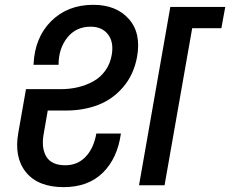

<svg xmlns="http://www.w3.org/2000/svg" viewBox="-20 -769 955 797"><path d="M244.1 7.8Q138.2 7.8 87.9 -54Q37.6 -115.7 56.2 -219.2L87.9 -398.9H231.9Q270.5 -398.9 304.7 -407.2Q338.9 -415.5 368.2 -431.9Q397.5 -448.2 417.5 -476.3Q437.5 -504.4 443.8 -541Q453.1 -593.8 428.5 -626Q403.8 -658.2 356 -658.2Q295.4 -658.2 259.3 -612.8Q223.1 -567.4 223.1 -500H119.1Q124 -613.3 192.4 -681.2Q260.7 -749 367.2 -749Q462.4 -749 514.6 -690.4Q566.9 -631.8 548.8 -532.2Q535.2 -459 491.7 -408Q448.2 -356.9 387.5 -333.5Q326.7 -310.1 252.9 -310.1H178.2L161.1 -211.9Q150.9 -153.8 172.6 -118.4Q194.3 -83 251 -83Q301.8 -83 335.4 -118.2Q369.1 -153.3 379.9 -214.8H481.9Q467.8 -112.3 407 -52.2Q346.2 7.8 244.1 7.8ZM557.1 0 687 -740.2H915L898.9 -651.9H777.8L663.1 0Z"/></svg>

Font: SVN-Poppins Medium
Style: Italic
Weight: 500
Italic angle: -10°
Designer: Ninad Kale (Devanagari), Jonny Pinhorn (Latin)
Foundry: Indian Type Foundry
Version: Version 3.002 2017